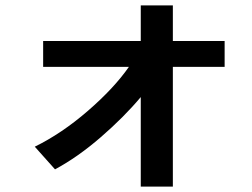

<svg xmlns="http://www.w3.org/2000/svg" viewBox="-20 -641 934 712"><path d="M184 -13 109 -97Q209 -146 306 -230Q403 -314 458 -393H140V-489H502V-621H621V-489H813V-393H621V51H502V-281Q440 -207 354 -132.5Q268 -58 184 -13Z"/></svg>

Font: 카카오 큰글씨 ExtraBold
Style: Regular
Weight: 800
Designer: Park Young-rak; Lee Sang-min; Kim Jung-jin; Min Bon; Park Min-gyu;
Foundry: Kakao Corporation
Version: Version 2.003